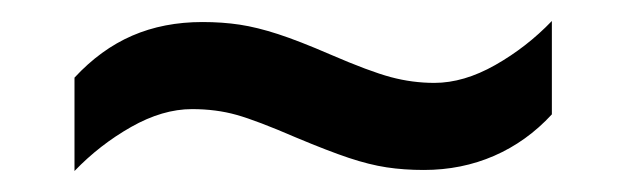

<svg xmlns="http://www.w3.org/2000/svg" viewBox="-20 -414 597 183"><path d="M51 -340Q76 -367 106 -380Q136 -393 173 -393Q192 -393 208.5 -390.5Q225 -388 245 -381.5Q265 -375 295 -362Q332 -346 352.5 -340.5Q373 -335 394 -335Q422 -335 452 -352Q482 -369 506 -394V-305Q482 -279 451 -265.5Q420 -252 384 -252Q365 -252 348.5 -254.5Q332 -257 312.5 -263.5Q293 -270 262 -283Q225 -299 205.5 -304.5Q186 -310 163 -310Q135 -310 105 -293Q75 -276 51 -251Z"/></svg>

Font: Noto Sans Devanagari Medium
Style: Regular
Weight: 500
Version: Version 2.003